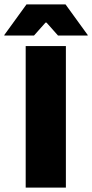

<svg xmlns="http://www.w3.org/2000/svg" viewBox="-64 -847 416 867"><path d="M233.5 0H52V-639H233.5ZM55.5 -827H232L332 -689V-686.5H198L146 -745H141.5L89.5 -686.5H-44.5V-689Z"/></svg>

Font: Anek Gurmukhi ExtraBold
Style: Regular
Weight: 800
Designer: Sarang Kulkarni (Gurmukhi), Yesha Goshar (Latin)
Foundry: Ek Type
Version: Version 1.003